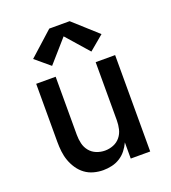

<svg xmlns="http://www.w3.org/2000/svg" viewBox="-141 -880 883 992"><g transform="rotate(-20 300.0 -383.5)"><path d="M257 8Q231 8 205 1Q179 -6 158 -21.5Q137 -37 122 -59Q107 -81 98 -106Q89 -131 86 -157.5Q83 -184 83 -210V-530H190V-210Q190 -186 195.5 -162.5Q201 -139 216 -120.5Q231 -102 253.5 -93Q276 -84 300 -84Q324 -84 346.5 -93Q369 -102 384 -120.5Q399 -139 404.5 -162.5Q410 -186 410 -210V-530H517V0H410V-89Q400 -67 385 -48Q370 -29 349.5 -16Q329 -3 305 2.5Q281 8 257 8ZM192 -589 112 -656 244 -775H356L488 -656L408 -589L300 -712Z"/></g></svg>

Font: Iosevka Curly SmBdEx
Style: Regular
Weight: 600
Width: 7
Monospace: yes
Designer: Belleve Invis
Foundry: Belleve Invis
Version: Version 11.1.0; ttfautohint (v1.8.3)